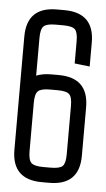

<svg xmlns="http://www.w3.org/2000/svg" viewBox="-47 -637 371 669"><g transform="rotate(5 138.0 -302.0)"><path d="M256 -416 203 -422V-500Q203 -531 193 -541Q183 -551 151 -551H125Q94 -551 83.5 -541Q73 -531 73 -500V-368Q95 -377 125 -377H151Q256 -377 256 -273V-104Q256 0 151 0H125Q20 0 20 -104V-500Q20 -604 125 -604H151Q256 -604 256 -500ZM125 -324Q94 -324 83.5 -314Q73 -304 73 -273V-104Q73 -73 83.5 -63Q94 -53 125 -53H151Q183 -53 193 -63Q203 -73 203 -104V-273Q203 -304 193 -314Q183 -324 151 -324Z"/></g></svg>

Font: Karantina Light
Style: Regular
Weight: 300
Designer: Rony Koch
Foundry: Rony Koch
Version: Version 1.000; ttfautohint (v1.8.3)